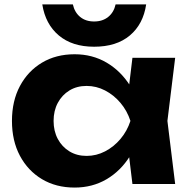

<svg xmlns="http://www.w3.org/2000/svg" viewBox="-20 -831 856 867"><path d="M578 0 553 -207 580 -285 553 -362 578 -570H771L736 -285L771 0ZM624 -285Q609 -194 567 -126.5Q525 -59 461 -21.5Q397 16 317 16Q233 16 169.5 -22Q106 -60 70 -127.5Q34 -195 34 -285Q34 -375 70 -442.5Q106 -510 169.5 -548Q233 -586 317 -586Q397 -586 461 -548.5Q525 -511 567.5 -444Q610 -377 624 -285ZM222 -285Q222 -239 241 -203.5Q260 -168 293.5 -147.5Q327 -127 371 -127Q415 -127 454.5 -147.5Q494 -168 524 -203.5Q554 -239 569 -285Q554 -331 524 -366.5Q494 -402 454.5 -422.5Q415 -443 371 -443Q327 -443 293.5 -422.5Q260 -402 241 -366.5Q222 -331 222 -285ZM171 -811H309Q317 -775 342 -754.5Q367 -734 405 -734Q443 -734 468.5 -754.5Q494 -775 502 -811H640Q627 -722 566.5 -671Q506 -620 405 -620Q306 -620 245.5 -671Q185 -722 171 -811Z"/></svg>

Font: Unbounded SemiBold
Style: Regular
Weight: 600
Designer: Luke Prowse, Jean-Baptiste Morizot, Fátima Lázaro, Florian Runge
Foundry: NaN
Version: Version 1.700